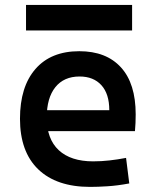

<svg xmlns="http://www.w3.org/2000/svg" viewBox="-20 -730 626 760"><path d="M336.9 9.8Q203.6 9.8 131.3 -59.8Q59.1 -129.4 59.1 -259.8Q59.1 -386.7 120.4 -457Q181.6 -527.3 293.9 -527.3Q400.4 -527.3 458.7 -463.4Q517.1 -399.4 517.1 -277.3Q517.1 -242.2 514.2 -210.9H146V-293.9H412.6Q412.6 -358.4 381.3 -392.8Q350.1 -427.2 294.9 -427.2Q232.9 -427.2 199 -384.8Q165 -342.3 165 -264.6Q165 -179.7 212.6 -135.5Q260.3 -91.3 348.6 -91.3Q381.3 -91.3 413.6 -95Q445.8 -98.6 479 -105L491.7 -3.9Q444.8 4.9 405.8 7.3Q366.7 9.8 336.9 9.8ZM83 -609.4V-710.4H502.9V-609.4Z"/></svg>

Font: Cascadia Mono Medium
Style: Regular
Weight: 500
Monospace: yes
Designer: Aaron Bell
Foundry: Saja Typeworks
Version: Version 2407.024